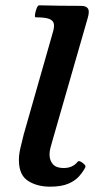

<svg xmlns="http://www.w3.org/2000/svg" viewBox="-20 -688 369 721"><path d="M168 13Q119 13 85 -9Q51 -31 51 -87Q51 -108 56.5 -131.5Q62 -155 69 -183L178 -565Q184 -584 182.5 -597Q181 -610 166 -616.5Q151 -623 114 -623Q110 -623 111.5 -634Q113 -645 117.5 -656.5Q122 -668 127 -668Q162 -667 206 -666.5Q250 -666 284 -666Q304 -666 310.5 -655.5Q317 -645 309 -619L179 -167Q174 -149 170 -135Q166 -121 166 -108Q166 -86 178.5 -71.5Q191 -57 219 -57Q253 -57 272 -81Q275 -85 283 -81Q291 -77 297 -70.5Q303 -64 300 -59Q292 -43 277 -26Q262 -9 236 2Q210 13 168 13Z"/></svg>

Font: Junicode
Style: Bold Italic
Weight: 700
Italic angle: -11°
Designer: Peter S. Baker
Version: Version 2.100; ttfautohint (v1.8.4)